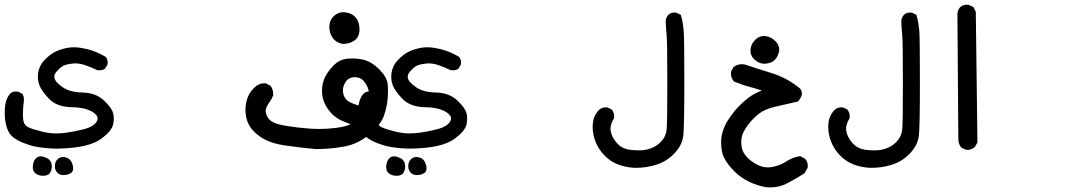

<svg xmlns="http://www.w3.org/2000/svg" viewBox="-23 -459 4543 815"><path d="M126 275.4Q116.2 266.1 116.2 251Q116.2 246.1 116.7 242.2Q119.6 221.7 130.9 211.4Q138.7 204.6 150.4 204.6Q157.7 204.6 165 207.5Q178.7 211.9 185.8 218.8Q192.9 225.6 194.8 233.6Q196.8 241.7 196.8 246.1Q196.8 250.5 196.8 252.4Q195.8 261.2 192.9 268.1Q189.9 274.9 186.5 278.3Q177.2 287.1 160.6 287.1Q138.7 287.1 126 275.4ZM246.1 284.2Q230.5 284.2 220.2 273.9Q210 263.7 210 246.1Q210 225.6 224.1 214.4Q233.4 207.5 244.6 207.5Q251.5 207.5 259.3 210Q278.8 216.8 285.2 240.7Q287.6 248.5 287.6 254.9Q287.6 266.6 280.8 273.4L277.3 275.9Q265.1 284.2 246.1 284.2ZM-2.9 16.6Q-2.9 -9.3 2.9 -29.5Q8.8 -49.8 22.5 -64Q33.2 -70.8 45.9 -70.8Q49.3 -70.8 54.2 -69.8L70.8 -61.5L72.3 -60.1Q78.6 -49.8 78.6 -37.1Q78.6 -33.7 78.1 -30.3Q74.2 4.9 74.2 23.9Q74.2 43 76.2 52.7Q80.1 73.7 97.2 81.1Q116.7 90.3 157.7 100.1Q187 107.4 216.3 107.4Q227.5 107.4 239.3 106.4Q280.8 102.5 329.6 90.3Q375.5 79.1 388.2 55.7Q391.6 49.3 391.6 43.5Q391.6 30.3 371.6 17.1Q340.3 -2.9 282.2 -3.9Q218.3 -4.9 185.1 -39.6Q153.3 -72.8 144 -97.7Q137.7 -115.2 137.7 -132.8Q137.7 -141.1 138.7 -148.9Q143.1 -173.8 154.8 -190.4Q166 -206.5 189 -225.1Q212.4 -243.7 247.6 -252.4Q269.5 -258.3 291 -258.3Q304.2 -258.3 315.2 -256.6Q326.2 -254.9 334 -253.2Q341.8 -251.5 349.1 -250Q387.7 -240.2 425.3 -217.8L426.3 -216.8Q434.1 -207 434.1 -193.4Q434.1 -189.9 433.1 -185.1L423.8 -168.5L422.4 -167Q412.1 -160.6 398.9 -160.6Q395.5 -160.6 390.1 -161.1Q363.3 -174.3 336.4 -183.1Q315.4 -189.9 296.4 -189.9Q292 -189.9 288.1 -189.5Q265.6 -187.5 251 -182.1Q236.8 -176.8 220.2 -158.7Q207.5 -145.5 207.5 -132.3Q207.5 -129.4 208.5 -127Q211.9 -110.4 242.9 -88.9Q273.9 -67.4 325.7 -66.4Q382.8 -65.4 417.5 -33.2Q451.2 -1.5 457 21Q460 31.2 460 43.7Q460 56.2 457 70.3Q450.2 98.1 406.2 130.4Q354 168 235.4 171.4Q226.6 171.9 218 171.9Q209.5 171.9 197.5 171.4Q185.5 170.9 170.4 169.4Q139.6 166.5 112.3 160.2V159.7Q39.1 138.7 18.6 108.4Q-2.9 77.1 -2.9 16.6Z M1019 8.3Q1019 -51.8 1056.2 -86.4Q1074.2 -105.5 1100.1 -105.5Q1101.6 -105.5 1104.5 -105.5L1125.5 -94.7L1126.5 -93.3Q1136.7 -78.1 1136.7 -59.1Q1136.7 -57.1 1136.7 -53.7L1127 -34.2Q1104.5 -4.4 1104.5 12.7Q1104.5 14.6 1105 16.1Q1108.4 36.1 1121.1 49.1Q1133.8 62 1161.9 69.1Q1189.9 76.2 1242.4 82.3Q1294.9 88.4 1332.3 88.4Q1369.6 88.4 1405.8 83.5Q1417 82 1426.8 80.1Q1446.8 76.2 1465.3 68.4Q1446.8 61.5 1429.7 54.2Q1402.8 42.5 1381.8 20Q1343.8 -22 1343.8 -73.2Q1343.8 -110.4 1360.8 -139.6Q1374.5 -163.1 1395.5 -183.6Q1417.5 -205.6 1448.2 -209.5Q1459 -210.9 1474.9 -210.9Q1490.7 -210.9 1512.7 -207Q1551.3 -200.2 1587.9 -163.6Q1619.1 -132.3 1622.6 -102.1Q1624 -86.4 1624 -70.3Q1624 -15.6 1606.4 33.2Q1593.8 68.8 1546.1 110.4Q1498.5 151.9 1439 162.8Q1379.4 173.8 1317.4 173.8H1316.9Q1252 168 1187 158.4Q1122.1 148.9 1084 123Q1045.4 97.2 1030.8 64.9Q1019 40 1019 8.3ZM1543 -61.5Q1543 -77.6 1535.2 -93.3Q1529.3 -106 1518.6 -117.7Q1504.9 -131.3 1483.4 -131.3Q1454.6 -131.3 1441.4 -106.9Q1432.6 -91.3 1432.6 -75.2Q1432.6 -50.8 1448.7 -34.7Q1456.1 -27.8 1466.8 -22.9Q1491.7 -11.2 1531.7 -3.9Q1543 -40.5 1543 -61.5ZM1375 -344.2Q1375 -375 1397.5 -393.6Q1413.6 -407.2 1434.1 -407.2Q1445.3 -407.2 1458 -403.3Q1486.3 -394 1497.1 -367.7Q1502.9 -352.5 1502.9 -333Q1502.9 -301.8 1481 -286.6Q1460.4 -272.5 1432.6 -272.5H1431.6Q1402.3 -278.3 1388.2 -299.8Q1375 -319.3 1375 -344.2Z M1626 275.4Q1616.2 266.1 1616.2 251Q1616.2 246.1 1616.7 242.2Q1619.6 221.7 1630.9 211.4Q1638.7 204.6 1650.4 204.6Q1657.7 204.6 1665 207.5Q1678.7 211.9 1685.8 218.8Q1692.9 225.6 1694.8 233.6Q1696.8 241.7 1696.8 246.1Q1696.8 250.5 1696.8 252.4Q1695.8 261.2 1692.9 268.1Q1689.9 274.9 1686.5 278.3Q1677.2 287.1 1660.6 287.1Q1638.7 287.1 1626 275.4ZM1746.1 284.2Q1730.5 284.2 1720.2 273.9Q1710 263.7 1710 246.1Q1710 225.6 1724.1 214.4Q1733.4 207.5 1744.6 207.5Q1751.5 207.5 1759.3 210Q1778.8 216.8 1785.2 240.7Q1787.6 248.5 1787.6 254.9Q1787.6 266.6 1780.8 273.4L1777.3 275.9Q1765.1 284.2 1746.1 284.2ZM1497.1 16.6Q1497.1 -9.3 1502.9 -29.5Q1508.8 -49.8 1522.5 -64Q1533.2 -70.8 1545.9 -70.8Q1549.3 -70.8 1554.2 -69.8L1570.8 -61.5L1572.3 -60.1Q1578.6 -49.8 1578.6 -37.1Q1578.6 -33.7 1578.1 -30.3Q1574.2 4.9 1574.2 23.9Q1574.2 43 1576.2 52.7Q1580.1 73.7 1597.2 81.1Q1616.7 90.3 1657.7 100.1Q1687 107.4 1716.3 107.4Q1727.5 107.4 1739.3 106.4Q1780.8 102.5 1829.6 90.3Q1875.5 79.1 1888.2 55.7Q1891.6 49.3 1891.6 43.5Q1891.6 30.3 1871.6 17.1Q1840.3 -2.9 1782.2 -3.9Q1718.3 -4.9 1685.1 -39.6Q1653.3 -72.8 1644 -97.7Q1637.7 -115.2 1637.7 -132.8Q1637.7 -141.1 1638.7 -148.9Q1643.1 -173.8 1654.8 -190.4Q1666 -206.5 1689 -225.1Q1712.4 -243.7 1747.6 -252.4Q1769.5 -258.3 1791 -258.3Q1804.2 -258.3 1815.2 -256.6Q1826.2 -254.9 1834 -253.2Q1841.8 -251.5 1849.1 -250Q1887.7 -240.2 1925.3 -217.8L1926.3 -216.8Q1934.1 -207 1934.1 -193.4Q1934.1 -189.9 1933.1 -185.1L1923.8 -168.5L1922.4 -167Q1912.1 -160.6 1898.9 -160.6Q1895.5 -160.6 1890.1 -161.1Q1863.3 -174.3 1836.4 -183.1Q1815.4 -189.9 1796.4 -189.9Q1792 -189.9 1788.1 -189.5Q1765.6 -187.5 1751 -182.1Q1736.8 -176.8 1720.2 -158.7Q1707.5 -145.5 1707.5 -132.3Q1707.5 -129.4 1708.5 -127Q1711.9 -110.4 1742.9 -88.9Q1773.9 -67.4 1825.7 -66.4Q1882.8 -65.4 1917.5 -33.2Q1951.2 -1.5 1957 21Q1960 31.2 1960 43.7Q1960 56.2 1957 70.3Q1950.2 98.1 1906.2 130.4Q1854 168 1735.4 171.4Q1726.6 171.9 1718 171.9Q1709.5 171.9 1697.5 171.4Q1685.5 170.9 1670.4 169.4Q1639.6 166.5 1612.3 160.2V159.7Q1539.1 138.7 1518.6 108.4Q1497.1 77.1 1497.1 16.6Z M2492.7 79.6Q2492.7 74.7 2493.2 69.8Q2495.1 32.7 2519 8.3Q2531.2 -3.4 2548.8 -3.4Q2551.8 -3.4 2555.7 -2.9L2573.2 5.4L2574.2 6.8Q2584 18.6 2584 35.6Q2584 37.6 2584 41.5Q2568.4 67.4 2568.4 87.4Q2568.4 90.8 2568.8 94.2Q2572.8 122.6 2595.2 147.9Q2606.4 160.2 2617.2 166Q2633.3 174.3 2650.9 176.8Q2668.5 179.2 2689 179.2Q2692.4 179.2 2695.8 179.2Q2719.2 178.7 2743.2 169.4Q2767.1 160.2 2785.6 139.4Q2804.2 118.7 2806.9 89.8Q2809.6 61 2809.6 -111.3Q2809.6 -283.7 2806.6 -311.5Q2803.7 -340.3 2802.7 -370.1Q2804.2 -385.3 2814 -396Q2824.2 -405.8 2839.8 -405.8Q2843.3 -405.8 2847.7 -405.3L2866.7 -396Q2872.6 -377 2874.5 -364.3Q2877.9 -342.8 2879.4 -325.2Q2881.8 -290.5 2881.8 -106.9Q2881.8 76.7 2877.4 116.7Q2872.6 159.2 2836.9 194.8Q2803.2 229 2757.8 241.7Q2718.8 253.4 2675.8 253.4Q2667 253.4 2662.6 252.9Q2628.9 250 2599.6 238.8Q2568.8 227.1 2543.2 201.2Q2517.6 175.3 2504.4 141.1Q2492.7 110.4 2492.7 79.6Z M3052.7 214.8Q3042 195.8 3039.6 170.4Q3038.1 158.7 3038.1 151.4Q3038.1 144 3038.1 141.6Q3039.1 96.2 3066.4 52.2Q3093.8 9.8 3124.8 -19.3Q3155.8 -48.3 3180.7 -61Q3195.3 -68.8 3210.9 -74.7Q3188 -82.5 3172.1 -86.7Q3156.2 -90.8 3147.5 -93.5Q3138.7 -96.2 3129.9 -99.1Q3112.8 -105 3092.8 -112.8L3091.8 -114.3Q3079.6 -127.9 3079.6 -147Q3079.6 -149.9 3080.1 -154.8L3090.3 -174.3L3091.8 -175.3Q3106.9 -186.5 3125.5 -186.5Q3130.9 -186.5 3137.7 -185.5Q3194.8 -166.5 3253.4 -148.4Q3312 -130.4 3362.8 -91.3Q3380.9 -80.1 3380.9 -63Q3380.9 -47.9 3366.2 -30.3L3364.7 -28.3Q3312.5 -16.6 3267.1 -5.9Q3223.1 4.4 3198.2 23.9Q3172.9 43.5 3152.1 71.3Q3131.3 99.1 3126.5 119.1Q3123.5 130.4 3123.5 141.6Q3123.5 152.8 3125 163.6Q3128.9 189.5 3150.9 211.4Q3168.9 229.5 3195.8 242.2Q3215.8 251.5 3237.3 251.5Q3246.6 251.5 3255.9 249.5Q3288.1 243.7 3312.5 227.5Q3339.8 209.5 3370.6 204.1L3373.5 203.6L3393.6 214.4L3394.5 215.3Q3405.8 227.5 3405.8 245.1Q3405.8 248.5 3405.3 253.4L3391.6 276.9Q3353.5 300.8 3316.9 319.8Q3285.6 336.4 3246.1 336.4Q3233.4 336.4 3229 335.9Q3189.9 328.6 3155.8 312Q3121.6 295.4 3094.7 268.8Q3067.9 242.2 3052.7 214.8ZM3165.5 -226.6Q3163.6 -231.4 3163.1 -236.1Q3162.6 -240.7 3162.6 -243.2Q3162.6 -269.5 3183.1 -290.5Q3198.7 -306.2 3219.7 -306.2Q3223.1 -306.2 3227.1 -305.7Q3252 -302.2 3270.5 -282.2Q3284.7 -266.6 3284.7 -249Q3284.7 -237.8 3278.6 -223.9Q3272.5 -210 3261.7 -201.2Q3247.1 -188.5 3217.8 -188.5H3217.3Q3195.3 -190.9 3177.7 -208Q3169.4 -216.3 3165.5 -226.6Z M3492.7 79.6Q3492.7 74.7 3493.2 69.8Q3495.1 32.7 3519 8.3Q3531.2 -3.4 3548.8 -3.4Q3551.8 -3.4 3555.7 -2.9L3573.2 5.4L3574.2 6.8Q3584 18.6 3584 35.6Q3584 37.6 3584 41.5Q3568.4 67.4 3568.4 87.4Q3568.4 90.8 3568.8 94.2Q3572.8 122.6 3595.2 147.9Q3606.4 160.2 3617.2 166Q3633.3 174.3 3650.9 176.8Q3668.5 179.2 3689 179.2Q3692.4 179.2 3695.8 179.2Q3719.2 178.7 3743.2 169.4Q3767.1 160.2 3785.6 139.4Q3804.2 118.7 3806.9 89.8Q3809.6 61 3809.6 -111.3Q3809.6 -283.7 3806.6 -311.5Q3803.7 -340.3 3802.7 -370.1Q3804.2 -385.3 3814 -396Q3824.2 -405.8 3839.8 -405.8Q3843.3 -405.8 3847.7 -405.3L3866.7 -396Q3872.6 -377 3874.5 -364.3Q3877.9 -342.8 3879.4 -325.2Q3881.8 -290.5 3881.8 -106.9Q3881.8 76.7 3877.4 116.7Q3872.6 159.2 3836.9 194.8Q3803.2 229 3757.8 241.7Q3718.8 253.4 3675.8 253.4Q3667 253.4 3662.6 252.9Q3628.9 250 3599.6 238.8Q3568.8 227.1 3543.2 201.2Q3517.6 175.3 3504.4 141.1Q3492.7 110.4 3492.7 79.6Z M4081.1 -439Q4084.5 -439 4088.9 -438.5L4109.4 -428.7L4119.1 -408.2L4126 145.5L4115.7 164.1Q4101.6 177.2 4084 177.2Q4081.1 177.2 4077.1 176.8L4057.6 167.5L4056.2 166Q4044.9 150.9 4044.9 131.8L4041 -400.9Q4042 -416 4052.2 -428.2Q4064.5 -439 4081.1 -439Z"/></svg>

Font: Bakudai
Style: Bold
Weight: 700
Version: Version 1.48